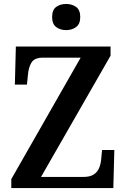

<svg xmlns="http://www.w3.org/2000/svg" viewBox="-20 -949 637 969"><path d="M37 0V-45L387 -658H197Q154 -658 139 -633.5Q124 -609 121 -571L116 -522H55L60 -714H538V-668L187 -56H400Q435 -56 454 -69Q473 -82 481 -103Q489 -124 491 -148L495 -192H557L552 0ZM314 -797Q284 -797 263.5 -812.5Q243 -828 243 -863Q243 -899 263.5 -914Q284 -929 314 -929Q343 -929 364 -914Q385 -899 385 -863Q385 -828 364 -812.5Q343 -797 314 -797Z"/></svg>

Font: Noto Serif Georgian SemiCondensed SemiBold
Style: Regular
Weight: 600
Width: 4
Designer: Monotype Design Team, Akaki Razmadze
Foundry: Google LLC
Version: Version 2.003; ttfautohint (v1.8.4.7-5d5b)